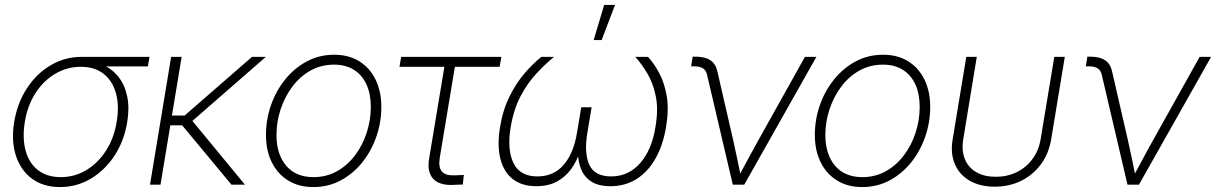

<svg xmlns="http://www.w3.org/2000/svg" viewBox="-20 -755 4972 785"><path d="M225.6 9.8Q157.2 9.8 110.8 -24.4Q64.5 -58.6 44.9 -118.9Q25.4 -179.2 38.1 -256.8Q51.3 -335 90.6 -394.8Q129.9 -454.6 187.7 -488.5Q245.6 -522.5 313.5 -522.5H591.3L584.5 -483.4H377.9L310.5 -481.9Q254.4 -481.9 206.3 -453.6Q158.2 -425.3 125.2 -374.5Q92.3 -323.7 81.5 -256.8Q70.8 -190.4 84.7 -139.2Q98.6 -87.9 135.5 -59.3Q172.4 -30.8 228.5 -30.8Q285.2 -30.8 333 -59.6Q380.9 -88.4 413.6 -139.4Q446.3 -190.4 457 -256.8Q468.3 -323.7 453.9 -374.5Q439.5 -425.3 403.1 -453.6Q366.7 -481.9 310.5 -481.9L311 -507.3Q360.8 -507.3 400.1 -490Q439.5 -472.7 465.1 -439.7Q490.7 -406.7 500.2 -360.1Q509.8 -313.5 500 -254.9Q487.3 -178.2 448 -118.4Q408.7 -58.6 351.1 -24.4Q293.5 9.8 225.6 9.8Z M722.7 -522.5 636.2 0H593.3L679.7 -522.5ZM1066.9 -522.5 746.1 -242.7H655.3L662.1 -282.7H734.9L1010.3 -522.5ZM926.3 0 718.3 -250.5 752.9 -277.3 981.4 0Z M1260.7 9.8Q1201.2 9.8 1157.7 -17.3Q1114.3 -44.4 1090.8 -92.3Q1067.4 -140.1 1067.4 -203.6Q1067.4 -265.1 1087.4 -323.5Q1107.4 -381.8 1144.8 -428.7Q1182.1 -475.6 1233.4 -503.4Q1284.7 -531.2 1346.2 -531.2Q1405.8 -531.2 1449 -504.4Q1492.2 -477.5 1515.6 -429.4Q1539.1 -381.3 1539.1 -317.9Q1539.1 -255.9 1519 -197.3Q1499 -138.7 1461.9 -92Q1424.8 -45.4 1373.8 -17.8Q1322.8 9.8 1260.7 9.8ZM1261.7 -30.8Q1314.9 -30.8 1358.2 -55.2Q1401.4 -79.6 1432.4 -121.1Q1463.4 -162.6 1479.7 -213.9Q1496.1 -265.1 1496.1 -317.9Q1496.1 -370.6 1478.5 -409.4Q1460.9 -448.2 1427.2 -469.5Q1393.6 -490.7 1345.7 -490.7Q1293 -490.7 1249.8 -466.6Q1206.5 -442.4 1175.5 -401.1Q1144.5 -359.9 1127.4 -308.3Q1110.4 -256.8 1110.4 -203.1Q1110.4 -124.5 1149.9 -77.6Q1189.5 -30.8 1261.7 -30.8Z M1830.1 1Q1774.9 2.9 1750.2 -25.1Q1725.6 -53.2 1734.4 -106L1796.9 -481.9H1613.3L1620.1 -522.5H2029.8L2022.9 -481.9H1839.8L1777.8 -108.9Q1772 -71.3 1786.6 -54Q1801.3 -36.6 1838.4 -38.1Q1847.7 -38.6 1857.4 -38.8Q1867.2 -39.1 1876.5 -39.6L1872.1 -0.5Q1861.8 0 1851.3 0.2Q1840.8 0.5 1830.1 1Z M2172.9 6.3Q2113.8 6.3 2076.4 -22.9Q2039.1 -52.2 2025.6 -106.7Q2012.2 -161.1 2024.4 -235.4Q2036.1 -306.6 2063.5 -361.3Q2090.8 -416 2125.2 -455.8Q2159.7 -495.6 2193.4 -522.5H2245.1Q2210.4 -494.1 2173.8 -455.1Q2137.2 -416 2108.6 -362.1Q2080.1 -308.1 2067.9 -234.9Q2052.7 -143.1 2079.3 -88.4Q2106 -33.7 2176.8 -33.7Q2243.7 -33.7 2284.4 -80.8Q2325.2 -127.9 2338.9 -211.4L2356.4 -316.4H2398.9L2381.3 -211.4Q2367.7 -127.9 2389.6 -80.8Q2411.6 -33.7 2478.5 -33.7Q2549.8 -33.7 2597.4 -88.1Q2645 -142.6 2659.7 -234.9Q2672.4 -308.1 2661.1 -362.1Q2649.9 -416 2626.5 -455.1Q2603 -494.1 2577.6 -522.5H2629.4Q2654.3 -495.6 2675.5 -455.8Q2696.8 -416 2706.1 -361.3Q2715.3 -306.6 2703.1 -235.4Q2690.9 -161.1 2659.9 -106.7Q2628.9 -52.2 2582.3 -22.9Q2535.6 6.3 2475.6 6.3Q2427.7 6.3 2398.4 -12.2Q2369.1 -30.8 2356 -63Q2342.8 -95.2 2342.8 -135.7H2351.1Q2337.9 -94.7 2314.2 -62.5Q2290.5 -30.3 2255.6 -12Q2220.7 6.3 2172.9 6.3ZM2407.2 -591.3 2450.2 -734.9H2494.6L2439.9 -591.3Z M2976.1 0 2870.6 -450.2Q2866.2 -468.3 2853.3 -476.1Q2840.3 -483.9 2816.9 -483.9H2805.7L2812 -523.4H2823.7Q2861.8 -523.4 2883.8 -509Q2905.8 -494.6 2912.6 -464.8L2977.5 -182.6Q2986.3 -144.5 2994.1 -106Q3002 -67.4 3009.8 -29.8H2998Q3019 -67.9 3039.3 -106.2Q3059.6 -144.5 3081.1 -182.6L3271 -522.5H3317.9L3022.9 0Z M3504.9 9.8Q3445.3 9.8 3401.9 -17.3Q3358.4 -44.4 3335 -92.3Q3311.5 -140.1 3311.5 -203.6Q3311.5 -265.1 3331.5 -323.5Q3351.6 -381.8 3388.9 -428.7Q3426.3 -475.6 3477.5 -503.4Q3528.8 -531.2 3590.3 -531.2Q3649.9 -531.2 3693.1 -504.4Q3736.3 -477.5 3759.8 -429.4Q3783.2 -381.3 3783.2 -317.9Q3783.2 -255.9 3763.2 -197.3Q3743.2 -138.7 3706.1 -92Q3668.9 -45.4 3617.9 -17.8Q3566.9 9.8 3504.9 9.8ZM3505.9 -30.8Q3559.1 -30.8 3602.3 -55.2Q3645.5 -79.6 3676.5 -121.1Q3707.5 -162.6 3723.9 -213.9Q3740.2 -265.1 3740.2 -317.9Q3740.2 -370.6 3722.7 -409.4Q3705.1 -448.2 3671.4 -469.5Q3637.7 -490.7 3589.8 -490.7Q3537.1 -490.7 3493.9 -466.6Q3450.7 -442.4 3419.7 -401.1Q3388.7 -359.9 3371.6 -308.3Q3354.5 -256.8 3354.5 -203.1Q3354.5 -124.5 3394 -77.6Q3433.6 -30.8 3505.9 -30.8Z M4046.9 8.3Q3987.8 8.3 3945.6 -15.6Q3903.3 -39.6 3884.3 -83.3Q3865.2 -127 3875 -185.5L3930.7 -522.5H3973.6L3918.5 -187Q3910.6 -139.6 3924.8 -104.7Q3939 -69.8 3971.7 -51Q4004.4 -32.2 4050.8 -32.2Q4098.1 -32.2 4136.7 -51Q4175.3 -69.8 4201.2 -104.7Q4227.1 -139.6 4234.9 -187L4290.5 -522.5H4333.5L4277.8 -185.5Q4268.1 -127 4235.8 -83.3Q4203.6 -39.6 4154.8 -15.6Q4106 8.3 4046.9 8.3Z M4589.8 0 4484.4 -450.2Q4480 -468.3 4467 -476.1Q4454.1 -483.9 4430.7 -483.9H4419.4L4425.8 -523.4H4437.5Q4475.6 -523.4 4497.6 -509Q4519.5 -494.6 4526.4 -464.8L4591.3 -182.6Q4600.1 -144.5 4607.9 -106Q4615.7 -67.4 4623.5 -29.8H4611.8Q4632.8 -67.9 4653.1 -106.2Q4673.3 -144.5 4694.8 -182.6L4884.8 -522.5H4931.6L4636.7 0Z"/></svg>

Font: Inter 28pt ExtraLight
Style: Italic
Weight: 250
Italic angle: -9.3988°
Designer: Rasmus Andersson
Foundry: rsms
Version: Version 4.001;git-66647c0bb